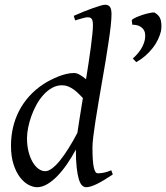

<svg xmlns="http://www.w3.org/2000/svg" viewBox="-20 -762 694 802"><path d="M303.2 -207Q307.6 -236.3 313.5 -273.7Q319.3 -311 326.2 -352.5Q317.9 -361.3 308.3 -370.8Q298.8 -380.4 287.8 -388.2Q276.9 -396 264.6 -400.9Q252.4 -405.8 238.8 -405.8Q216.8 -405.8 197.3 -394.8Q177.7 -383.8 161.4 -365.7Q145 -347.7 132.3 -324.5Q119.6 -301.3 110.8 -276.6Q102.1 -252 97.4 -228Q92.8 -204.1 92.8 -185.1Q92.8 -153.3 99.4 -127.9Q106 -102.5 116.7 -84.5Q127.4 -66.4 141.1 -56.6Q154.8 -46.9 168.9 -46.9Q182.1 -46.9 198.2 -59.1Q214.4 -71.3 231.7 -93Q249 -114.7 267.3 -144Q285.6 -173.3 303.2 -207ZM451.2 -33.2Q409.7 -5.4 383.1 7.3Q356.4 20 339.8 20Q330.6 20 322.8 12.5Q314.9 4.9 309.3 -13.4Q303.7 -31.7 300.3 -62Q296.9 -92.3 296.9 -137.2Q280.3 -106.4 261 -78.1Q241.7 -49.8 220.7 -27.8Q199.7 -5.9 177.7 7.1Q155.8 20 134.8 20Q118.2 20 99.1 10Q80.1 0 63.7 -21.2Q47.4 -42.5 36.6 -75.4Q25.9 -108.4 25.9 -153.8Q25.9 -192.4 34.2 -228.8Q42.5 -265.1 59.3 -298.1Q76.2 -331.1 101.8 -359.6Q127.4 -388.2 162.1 -411.1Q175.8 -419.9 191.7 -428Q207.5 -436 224.1 -442.6Q240.7 -449.2 257.3 -453.1Q273.9 -457 289.1 -457Q301.3 -457 314 -449.2Q326.7 -441.4 339.4 -431.2Q345.2 -466.8 350.3 -501Q355.5 -535.2 359.4 -564.7Q363.3 -594.2 365.7 -618.2Q368.2 -642.1 368.2 -657.2Q368.2 -668.5 366.5 -675Q364.7 -681.6 361.6 -684.8Q358.4 -688 354.5 -689Q350.6 -689.9 346.2 -689.9Q341.8 -689.9 333.3 -688Q324.7 -686 315.9 -683.3Q307.1 -680.7 293.9 -676.8L288.1 -695.8Q308.6 -705.1 329.3 -713.4Q350.1 -721.7 367.9 -728Q385.7 -734.4 399.4 -738.3Q413.1 -742.2 418.9 -742.2Q432.6 -742.2 439.2 -733.4Q445.8 -724.6 445.8 -702.1Q445.8 -683.1 442.4 -652.8Q439 -622.6 433.3 -585Q427.7 -547.4 420.7 -504.9Q413.6 -462.4 406 -419.2Q398.4 -376 391.4 -334Q384.3 -292 378.7 -255.9Q373 -219.7 369.6 -191.2Q366.2 -162.6 366.2 -146Q366.2 -89.4 371.6 -63.7Q377 -38.1 388.2 -38.1Q400.9 -38.1 414.3 -40.8Q427.7 -43.5 444.8 -50.8ZM651.9 -629.9Q647.9 -613.8 639.4 -595.9Q630.9 -578.1 617.7 -561.3Q604.5 -544.4 587.4 -529.3Q570.3 -514.2 549.3 -502.4L534.7 -517.6Q575.7 -553.7 585 -595.7Q587.4 -608.4 586.2 -619.9Q585 -631.3 578.6 -639.9Q572.3 -648.4 561 -653.6Q549.8 -658.7 532.7 -658.7L530.3 -678.2Q534.7 -683.1 547.4 -689Q560.1 -694.8 575 -699.7Q589.8 -704.6 604 -707.5Q615.7 -710 622.6 -710H624.5Q646.5 -698.7 651.9 -676.8Q654.3 -665 654.3 -653.3Q654.3 -641.6 651.9 -629.9Z"/></svg>

Font: Akkhara
Style: Italic
Weight: 400
Italic angle: -7°
Designer: J. Victor Gaultney
Version: Version 1.00 June 13, 2006, initial release